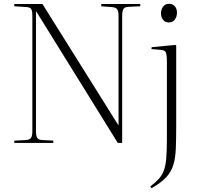

<svg xmlns="http://www.w3.org/2000/svg" viewBox="-20 -751 1048 1009"><path d="M55 0V-12L116 -15Q135 -16 142.5 -26Q150 -36 150 -62V-668Q150 -694 144 -703.5Q138 -713 117 -714L55 -718V-730H203L602 -93H603V-667Q603 -693 595 -703Q587 -713 565 -714L512 -718V-730H717V-718L654 -715Q635 -714 628.5 -703.5Q622 -693 622 -666V0H599L171 -690H169V-62Q169 -36 176 -26Q183 -16 202 -15L260 -12V0ZM867 -633Q848 -633 837 -647Q826 -661 826 -680Q826 -702 837.5 -716.5Q849 -731 868 -731Q888 -731 899 -718Q910 -705 910 -684Q910 -664 899 -648.5Q888 -633 867 -633ZM776 238 770 229Q797 208 814 189.5Q831 171 840.5 146.5Q850 122 853.5 83Q857 44 857 -17V-427Q857 -465 851 -476.5Q845 -488 824 -489L776 -493L777 -503L902 -515L906 -511V-90Q906 -21 904 29Q902 79 891 115.5Q880 152 853 181Q826 210 776 238Z"/></svg>

Font: Literata 72pt ExtraLight
Style: Regular
Weight: 200
Designer: Latin by Veronika Burian and Jose Scaglione. Greek by Irene Vlachou. Cyrillic by Vera Evstafieva.
Foundry: TypeTogether
Version: Version 3.002